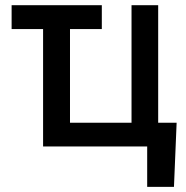

<svg xmlns="http://www.w3.org/2000/svg" viewBox="-20 -566 717 742"><path d="M373.5 -545.9V-453.6H250.5V-91.8H488.3V-545.9H591.3V-91.8H662.6L652.3 156.2H548.8V0H146.5V-453.6H24.9V-545.9Z"/></svg>

Font: Inter Tight Medium
Style: Regular
Weight: 500
Designer: Rasmus Andersson
Foundry: rsms
Version: Version 3.004; ttfautohint (v1.8.4.7-5d5b)